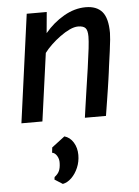

<svg xmlns="http://www.w3.org/2000/svg" viewBox="-59 -610 712 984"><g transform="rotate(-5 296.5 -118.0)"><path d="M39.5 0 115.5 -557H218.5L208.5 -449Q251.5 -500.5 306.8 -532.2Q362 -564 419 -564Q475.5 -564 503.8 -531Q532 -498 532 -422Q532 -410.5 529.8 -387.5Q527.5 -364.5 523 -330.2Q518.5 -296 512 -250.5Q510.5 -238 508.5 -222.5Q506.5 -207 503.5 -186.5Q500.5 -166 496.5 -139.2Q492.5 -112.5 487 -78.2Q481.5 -44 474.5 0H366Q368 -15 372.8 -48.2Q377.5 -81.5 385 -132.2Q392.5 -183 402.5 -250.5Q411.5 -313 416 -352.5Q420.5 -392 420.5 -413Q420.5 -446 409.2 -457.5Q398 -469 371.5 -469Q352.5 -469 328.2 -457.8Q304 -446.5 279 -428.2Q254 -410 232 -389Q210 -368 195.5 -348.5L147.5 0ZM224 328 183 302 185 289Q202.5 276 209.5 260.2Q216.5 244.5 217 220Q218 199.5 207.8 182.8Q197.5 166 183 164L186 137L253 86Q281.5 94 298.8 122Q316 150 316 187Q316 221.5 303 252Q290 282.5 269 303Q248 323.5 224 328Z"/></g></svg>

Font: Koeln Type Sans
Style: Italic
Weight: 400
Italic angle: -7.5°
Designer: Eben Sorkin
Foundry: Eben Sorkin
Version: Version 2.001